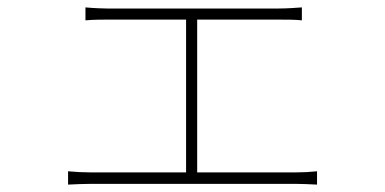

<svg xmlns="http://www.w3.org/2000/svg" viewBox="-20 -512 1040 519"><path d="M513 -46V-459H733C755 -459 778 -459 796 -457V-492C779 -491 758 -489 733 -489H269C259 -489 232 -490 211 -492V-457C231 -459 260 -459 270 -459H483V-46H225C206 -46 185 -47 164 -49V-13C186 -14 206 -15 225 -15H779C793 -15 818 -14 837 -13V-49C818 -47 799 -46 779 -46Z"/></svg>

Font: Source Han Sans CN ExtraLight
Style: Regular
Weight: 250
Designer: Ryoko NISHIZUKA (kana & ideographs); Paul D. Hunt (Latin, Greek & Cyrillic); Wenlong ZHANG (bopomofo); Sandoll Communica
Foundry: Adobe Systems Incorporated
Version: Version 1.004;PS 1.004;hotconv 16.6.51;makeotf.lib2.5.65220